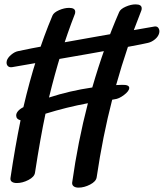

<svg xmlns="http://www.w3.org/2000/svg" viewBox="-20 -878 749 878"><path d="M708 -727Q704 -711 689 -698.5Q674 -686 657 -682Q616 -672 384 -631.5Q152 -591 36 -571Q24 -569 17 -575Q10 -581 10 -592Q10 -597 11 -600Q15 -614 31 -627.5Q47 -641 62 -644Q132 -661 682 -756Q697 -760 704 -750.5Q711 -741 708 -727ZM600 -858Q628 -858 628 -840Q628 -833 626 -829Q560 -664 511 -489L538 -490Q571 -491 571 -476Q571 -462 547.5 -444Q524 -426 504 -424L493 -422Q450 -256 422 -67Q419 -48 392 -34Q365 -20 339 -20Q325 -20 317 -26Q309 -32 310 -43Q336 -229 382 -406Q285 -388 188 -358Q165 -250 140 -88Q137 -69 110 -55Q83 -41 57 -41Q42 -41 34 -47Q26 -53 28 -65Q49 -206 74 -328Q54 -333 54 -350Q54 -360 62.5 -370Q71 -380 87 -388Q141 -620 220 -807Q226 -821 250 -831.5Q274 -842 296 -842Q324 -842 324 -824Q324 -817 322 -813Q255 -642 204 -432Q299 -463 402 -478Q456 -665 525 -823Q531 -837 555 -847.5Q579 -858 600 -858Z"/></svg>

Font: Sedgwick Ave
Style: Regular
Weight: 400
Designer: Kevin Burke, Pedro Vergani
Foundry: Google, Inc.
Version: Version 1.000